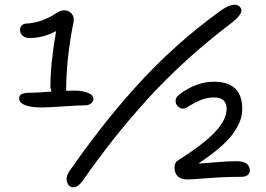

<svg xmlns="http://www.w3.org/2000/svg" viewBox="-20 -799 1140 822"><path d="M293.9 2.9Q274.9 2.9 267.6 -18.1Q260.3 -39.1 274.9 -63Q346.2 -165 413.8 -251.7Q481.4 -338.4 562 -428Q642.6 -517.6 734.4 -600.1Q826.2 -682.6 926.8 -754.9Q960.9 -778.8 984.9 -778.8Q991.2 -778.8 997.8 -776.1Q1004.4 -773.4 1009 -767.3Q1013.7 -761.2 1013.4 -752.9Q1013.2 -744.6 1003.4 -731.4Q993.7 -718.3 974.1 -703.1Q869.1 -623.5 776.9 -539.6Q684.6 -455.6 606.4 -368.9Q528.3 -282.2 464.4 -201.2Q400.4 -120.1 333 -23.9Q313.5 2.9 293.9 2.9ZM159.2 -338.9Q111.8 -338.9 86.9 -349.1Q62 -359.4 62 -377Q62 -390.6 73 -396.2Q84 -401.9 108.9 -401.9Q140.1 -401.9 201.2 -407.2Q195.8 -418 195.8 -428.2Q195.8 -526.9 220.2 -666Q165 -636.2 106.9 -636.2Q87.9 -636.2 76.9 -646.2Q65.9 -656.2 65.9 -671.9Q65.9 -683.1 73.2 -690.4Q80.6 -697.8 94.2 -698.2Q162.6 -702.6 221.2 -743.2Q240.2 -754.9 254.9 -754.9Q274.9 -754.9 287.1 -740Q299.3 -725.1 294.9 -705.1Q263.2 -546.4 263.2 -411.1V-410.2Q276.4 -411.1 299.8 -411.1Q332.5 -411.1 356.4 -401.6Q380.4 -392.1 379.9 -374Q378.9 -363.3 369.1 -355.7Q359.4 -348.1 345.2 -348.1Q317.9 -348.1 251.7 -343.5Q185.5 -338.9 159.2 -338.9ZM782.2 -30.8Q754.9 -30.8 741 -44.2Q727.1 -57.6 727.1 -82Q727.1 -104 743.2 -112.8Q855.5 -184.6 902.8 -236.1Q950.2 -287.6 950.2 -333Q950.2 -381.8 897 -381.8Q865.2 -381.8 837.4 -369.9Q809.6 -357.9 791.3 -345.9Q772.9 -334 764.2 -334Q751 -334 741.5 -343.5Q731.9 -353 731.9 -366.2Q731.9 -376 735.8 -382.1Q739.7 -388.2 751 -397Q822.3 -449.2 896 -449.2Q1017.1 -449.2 1017.1 -333Q1017.1 -308.1 1008.8 -284.2Q1000.5 -260.3 980.7 -231.2Q960.9 -202.1 922.6 -168.7Q884.3 -135.3 829.1 -99.1Q844.7 -99.1 899.9 -104Q955.1 -108.9 992.2 -108.9Q1047.9 -108.9 1049.8 -69.8Q1049.8 -57.1 1040.5 -49.6Q1031.2 -42 1013.2 -42Q944.3 -42 871.1 -36.4Q797.9 -30.8 782.2 -30.8Z"/></svg>

Font: Shantell Sans Bouncy
Style: Regular
Weight: 300
Designer: Stephen Nixon, Anya Danilova, Shantell Martin
Foundry: Arrow Type
Version: Version 1.006;[9816181b4]